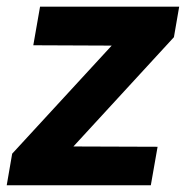

<svg xmlns="http://www.w3.org/2000/svg" viewBox="-36 -548 555 568"><path d="M478.5 -438 494.1 -528.3H82.5L62.5 -414.1L294.4 -413.1L0 -93.3L-16.1 0H410.2L430.2 -113.8L181.2 -114.7Z"/></svg>

Font: Roboto
Style: Bold Italic
Weight: 700
Italic angle: -12°
Designer: Google
Version: Version 2.137; 2017